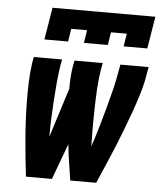

<svg xmlns="http://www.w3.org/2000/svg" viewBox="-53 -786 706 833"><g transform="rotate(5 300.0 -370.0)"><path d="M91 0Q86 -40 82 -81Q78 -122 74.5 -162.5Q71 -203 69 -244.5Q67 -286 66.5 -327Q66 -368 67.5 -410Q69 -452 75 -494L80 -520H203L198 -494Q192 -455 188.5 -415.5Q185 -376 182.5 -337Q180 -298 178.5 -259Q177 -220 177 -181L245 -396Q245 -420 246.5 -444.5Q248 -469 252 -494L257 -520H380L375 -494Q368 -451 365.5 -408.5Q363 -366 362 -323.5Q361 -281 361 -239Q361 -197 362 -155Q376 -197 388.5 -239.5Q401 -282 412.5 -324Q424 -366 434.5 -408.5Q445 -451 452 -494L457 -520H580L575 -494Q569 -452 556.5 -410Q544 -368 529.5 -327Q515 -286 499 -244.5Q483 -203 466.5 -162.5Q450 -122 432 -81Q414 -40 397 0H284Q278 -39 272 -78Q266 -117 262 -156L204 0ZM119 -600 142 -740H590L567 -600H464L473 -656H404L395 -600H291L300 -656H231L222 -600Z"/></g></svg>

Font: Iosevka Heavy Extended
Style: Italic
Weight: 900
Width: 7
Italic angle: -9°
Monospace: yes
Designer: Belleve Invis
Foundry: Belleve Invis
Version: Version 32.5.0; ttfautohint (v1.8.4)